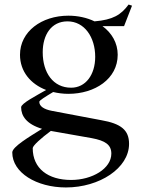

<svg xmlns="http://www.w3.org/2000/svg" viewBox="-20 -582 634 845"><path d="M281 -169C398 -169 498 -235 498 -341C498 -393 472 -437 431 -467H526L561 -557L546 -562C512 -516 477 -495 396 -488C363 -504 323 -513 281 -513C163 -513 68 -443 68 -341C68 -267 115 -212 183 -186C140 -161 73 -127 73 -110C73 -72 96 -36 165 -15C109 20 34 64 34 89C34 178 141 243 270 243C418 243 548 158 548 51C548 -10 512 -38 426 -53L209 -94C172 -101 153 -115 153 -134C153 -140 179 -156 214 -177C235 -172 258 -169 281 -169ZM124 70C124 59 162 25 204 -6L208 -5L384 26C443 37 470 55 470 94C470 160 386 210 293 210C192 210 124 160 124 70ZM168 -352C168 -429 206 -488 277 -488C352 -488 399 -418 399 -332C399 -253 357 -196 293 -196C214 -196 168 -262 168 -352Z"/></svg>

Font: Ortica Linear
Style: Regular
Weight: 400
Designer: Benedetta Bovani
Foundry: Collletttivo
Version: Version 2.000;Glyphs 3.1.2 (3151)